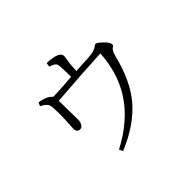

<svg xmlns="http://www.w3.org/2000/svg" viewBox="-168 -1053 1336 1336"><g transform="rotate(-45 500.0 -385.5)"><path d="M471.7 -602.1Q471.7 -684.6 466.8 -721.2Q462.4 -746.1 414.1 -759.8L418.9 -790Q540 -785.2 540 -738.8Q540 -729.5 536.1 -710.9Q527.3 -660.2 525.9 -605Q609.9 -609.9 644 -610.8Q714.8 -615.2 737.8 -636.2Q746.1 -644 753.9 -644Q768.1 -644 801.8 -609.9Q834 -579.6 834 -559.1Q834 -548.3 822.8 -542Q802.7 -532.2 791 -483.9Q743.2 -292 648.9 -178.2Q545.9 -57.1 362.8 19L348.6 -7.8Q541 -108.9 635.3 -258.8Q719.2 -392.1 731 -573.2Q545.4 -564.5 293 -544.9Q293 -463.9 294.9 -394Q295.9 -371.1 295.9 -357.9Q295.9 -332.5 284.2 -314.9Q273.9 -298.8 258.8 -298.8Q227.1 -298.8 227.1 -336.9Q227.1 -348.6 229 -373Q232.9 -437 232.9 -481Q232.9 -544.9 226.1 -565.9Q214.8 -591.8 173.8 -609.9L185.1 -636.2Q256.3 -627.4 285.6 -590.8Q390.6 -594.7 471.7 -602.1Z"/></g></svg>

Font: I.Ming
Style: Regular
Weight: 400
Designer: Ichiten Fonts Project
Version: Version 5.10 Mar 24, 2018